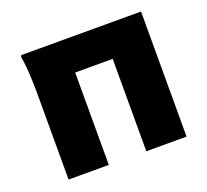

<svg xmlns="http://www.w3.org/2000/svg" viewBox="-99 -668 852 789"><g transform="rotate(-20 326.5 -273.5)"><path d="M74 0V-380Q74 -400 73 -430.5Q72 -461 69.5 -491Q67 -521 63 -539L66 -547H590V0H414V-380Q414 -392 414 -404H250V0Z"/></g></svg>

Font: Kufam
Style: Bold
Weight: 700
Designer: Wael Morcos, Artur Schmal
Foundry: Original Type
Version: Version 1.300; ttfautohint (v1.8.3)